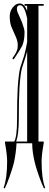

<svg xmlns="http://www.w3.org/2000/svg" viewBox="-20 -823 280 1103"><path d="M96 -793Q77 -793 77 -773Q77 -759 86 -741Q105 -698 106 -696Q121 -655 121 -639Q121 -591 108 -561Q98 -540 61 -485Q59 -482 56 -482.5Q53 -483 52 -485.5Q51 -488 53 -491Q77 -523 81 -546Q82 -555 82 -566Q82 -587 69 -616Q68 -619 57.5 -641.5Q47 -664 44 -673Q36 -696 36 -730Q36 -758 53.5 -780.5Q71 -803 93 -803Q119 -803 134 -765Q134 -763 136 -759V-790H121V-800H231V-790H201V-10H231Q232 -6 231 0Q219 66 219 105Q219 202 239 255Q240 258 235 259Q233 260 232 258Q232 257 226.5 246Q221 235 219 229Q190 154 179 107Q165 49 165 0H75Q72 54 61 107Q50 154 21 229Q19 235 13.5 246Q8 257 8 258Q7 262 2 257Q1 256 1 255Q21 201 21 105Q21 66 9 0Q8 -6 9 -10H62Q78 -38 78 -139Q78 -256 82 -322Q88 -405 96 -433Q100 -448 107.5 -469Q115 -490 119 -504Q131 -550 136 -582V-718Q120 -793 96 -793ZM106 -431Q98 -403 92 -322Q88 -256 88 -139Q88 -53 73 -10H136V-529Q131 -507 120 -474.5Q109 -442 106 -431Z"/></svg>

Font: Cathisma Unicode
Style: Normal
Weight: 400
Version: Version 1.0